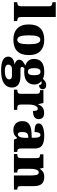

<svg xmlns="http://www.w3.org/2000/svg" viewBox="1208 -2008 1033 3489"><g transform="rotate(90 1724.5 -263.5)"><path d="M20 0V-61H31Q59 -61 76.5 -76Q94 -91 94 -131V-643Q94 -668 81.5 -679.5Q69 -691 54 -695Q39 -699 31 -699H20V-760H289V-131Q289 -91 306.5 -76Q324 -61 352 -61H363V0Z M701 10Q572 10 498 -60Q424 -130 424 -271Q424 -412 495 -481.5Q566 -551 704 -551Q833 -551 907 -481.5Q981 -412 981 -271Q981 -130 910 -60Q839 10 701 10ZM703 -61Q748 -61 766 -114.5Q784 -168 784 -271Q784 -375 765.5 -427Q747 -479 702 -479Q657 -479 639.5 -427Q622 -375 622 -271Q622 -168 640 -114.5Q658 -61 703 -61Z M1262 233Q1009 233 1009 103Q1009 56 1047.5 25Q1086 -6 1151 -10Q1120 -21 1092.5 -41Q1065 -61 1065 -98Q1065 -133 1094.5 -158.5Q1124 -184 1172 -208Q1122 -222 1086.5 -260Q1051 -298 1051 -366Q1051 -455 1107.5 -503Q1164 -551 1285 -551Q1325 -551 1355 -545.5Q1385 -540 1413 -527Q1438 -554 1464 -570.5Q1490 -587 1530 -587Q1565 -587 1583.5 -568.5Q1602 -550 1602 -524Q1602 -498 1585 -478Q1568 -458 1524 -458Q1524 -485 1511 -495Q1498 -505 1488 -505Q1477 -505 1469 -502Q1461 -499 1455 -497Q1481 -477 1498.5 -446Q1516 -415 1516 -371Q1516 -289 1460.5 -238Q1405 -187 1285 -187Q1275 -187 1255 -188Q1235 -189 1227 -191Q1217 -188 1206.5 -174.5Q1196 -161 1196 -146Q1196 -131 1209 -125Q1222 -119 1239 -119H1359Q1571 -119 1571 37Q1571 128 1495 180.5Q1419 233 1262 233ZM1283 -254Q1311 -254 1324.5 -269Q1338 -284 1342.5 -309.5Q1347 -335 1347 -365Q1347 -396 1342.5 -423Q1338 -450 1324.5 -466.5Q1311 -483 1283 -483Q1256 -483 1242 -466Q1228 -449 1223 -422Q1218 -395 1218 -364Q1218 -320 1230.5 -287Q1243 -254 1283 -254ZM1265 165Q1339 165 1381 144.5Q1423 124 1423 84Q1423 65 1407.5 50.5Q1392 36 1358 36H1229Q1215 36 1197.5 42Q1180 48 1167.5 63Q1155 78 1155 104Q1155 138 1188 151.5Q1221 165 1265 165Z M1609 0V-61H1614Q1648 -61 1666.5 -73.5Q1685 -86 1685 -133V-407Q1685 -451 1670 -463Q1655 -475 1622 -475H1618V-536H1851L1872 -443H1877Q1903 -502 1940 -525.5Q1977 -549 2035 -549Q2094 -549 2119.5 -520.5Q2145 -492 2145 -450Q2145 -394 2104 -370Q2063 -346 1996 -346Q1996 -387 1988.5 -410Q1981 -433 1953 -433Q1930 -433 1913.5 -410.5Q1897 -388 1888.5 -352.5Q1880 -317 1880 -278V-128Q1880 -84 1896.5 -72.5Q1913 -61 1941 -61H1976V0Z M2339 10Q2296 10 2260 -8Q2224 -26 2202.5 -62.5Q2181 -99 2181 -155Q2181 -238 2236 -277Q2291 -316 2402 -320L2483 -323V-375Q2483 -431 2470 -456.5Q2457 -482 2431 -482Q2407 -482 2393 -455Q2379 -428 2379 -375Q2300 -375 2261.5 -391Q2223 -407 2223 -445Q2223 -483 2253.5 -506.5Q2284 -530 2335.5 -540.5Q2387 -551 2448 -551Q2563 -551 2620.5 -513.5Q2678 -476 2678 -383V-131Q2678 -91 2690.5 -76Q2703 -61 2737 -61H2741V0H2518L2493 -56H2483Q2461 -30 2441.5 -15.5Q2422 -1 2398.5 4.5Q2375 10 2339 10ZM2418 -71Q2448 -71 2466 -103.5Q2484 -136 2484 -191V-262L2453 -259Q2411 -256 2395 -229.5Q2379 -203 2379 -152Q2379 -71 2418 -71Z M2780 0V-61H2784Q2818 -61 2835.5 -73Q2853 -85 2853 -128V-412Q2853 -453 2837.5 -464Q2822 -475 2789 -475H2785V-536H3031L3044 -472H3049Q3068 -503 3101 -527Q3134 -551 3200 -551Q3280 -551 3321 -506Q3362 -461 3362 -360V-131Q3362 -85 3374.5 -73Q3387 -61 3421 -61H3425V0H3168V-317Q3168 -381 3157 -416Q3146 -451 3114 -451Q3089 -451 3074.5 -430Q3060 -409 3054 -375Q3048 -341 3048 -301V-125Q3048 -85 3063 -73Q3078 -61 3111 -61H3115V0Z"/></g></svg>

Font: Noto Serif Tamil Black
Style: Italic
Weight: 900
Italic angle: -12°
Designer: Indian Type Foundry, Tom Grace, and the Monotype Design Team
Foundry: Monotype Imaging Inc.
Version: Version 2.003; ttfautohint (v1.8.4.7-5d5b)